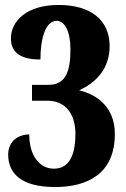

<svg xmlns="http://www.w3.org/2000/svg" viewBox="-20 -744 506 774"><path d="M202 10C332 10 443 -43 443 -204C443 -313 370 -363 299 -380C368 -411 422 -468 422 -558C422 -664 345 -724 216 -724C85 -724 24 -657 24 -589C24 -527 71 -504 143 -504C143 -583 161 -660 209 -660C241 -660 264 -616 264 -546C264 -460 247 -402 176 -402H109V-338H171C246 -338 284 -282 284 -205C284 -94 243 -64 197 -64C142 -64 98 -113 98 -202C54 -202 13 -175 13 -121C13 -46 64 10 202 10Z"/></svg>

Font: Noto Serif Ethiopic ExtraCondensed Black
Style: Regular
Weight: 900
Width: 2
Designer: Monotype Design Team
Foundry: Monotype Imaging Inc.
Version: Version 2.102